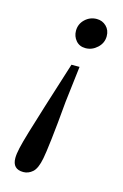

<svg xmlns="http://www.w3.org/2000/svg" viewBox="-103 -497 472 734"><g transform="rotate(15 133.5 -130.0)"><path d="M170 -255 153 -112Q145 -20 138 39.5Q131 99 127 118Q119 160 102.5 174.5Q86 189 66 189Q23 189 23 145Q23 129 28.5 104.5Q34 80 47 36.5Q60 -7 82 -77.5Q104 -148 138 -255ZM240 -395Q240 -368 219.5 -349Q199 -330 173 -330Q149 -330 135 -346.5Q121 -363 121 -385Q121 -412 140.5 -430.5Q160 -449 187 -449Q209 -449 224.5 -434Q240 -419 240 -395Z"/></g></svg>

Font: Lisu Bosa Light
Style: Italic
Weight: 300
Italic angle: -19°
Designer: David Morse, Annie Olsen, Victor Gaultney, Frank Grießhammer (Latin)
Foundry: SIL International
Version: Version 2.000